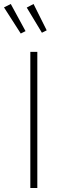

<svg xmlns="http://www.w3.org/2000/svg" viewBox="-33 -942 326 962"><path d="M154 0H119V-682H154ZM95 -786 71 -774 -13 -905 21 -922ZM201 -790 177 -778 101 -904 135 -922Z"/></svg>

Font: FiraGO UltraLight
Style: Regular
Weight: 200
Designer: bBox Type
Foundry: bBox Type GmbH
Version: Version 1.001